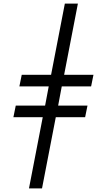

<svg xmlns="http://www.w3.org/2000/svg" viewBox="-20 -855 590 1060"><path d="M140 185 216 -208H54L67 -272H229L249 -378H87L100 -442H262L338 -835H410L334 -442H496L483 -378H321L301 -272H463L450 -208H288L212 185Z"/></svg>

Font: Lode Term
Style: Italic
Weight: 400
Italic angle: -11°
Monospace: yes
Designer: Belleve Invis
Foundry: Belleve Invis
Version: Version 29.2.0